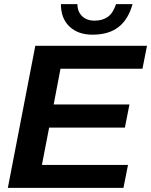

<svg xmlns="http://www.w3.org/2000/svg" viewBox="-20 -910 732 930"><path d="M18 0 151 -688H692L670 -577H273L240 -404H607L585 -292H218L183 -111H600L578 0ZM428 -742Q358 -742 316.5 -781.5Q275 -821 275 -890H355Q355 -854 377.5 -832Q400 -810 438 -810Q477 -810 502.5 -828.5Q528 -847 542 -890H622Q601 -815 553.5 -778.5Q506 -742 428 -742Z"/></svg>

Font: Libra Sans Modern
Style: Bold Italic
Weight: 700
Italic angle: -12°
Foundry: Stefan Peev, Context Ltd
Version: Version 1.000